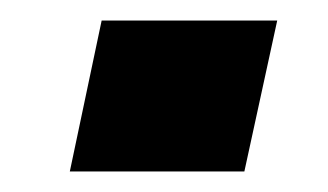

<svg xmlns="http://www.w3.org/2000/svg" viewBox="-20 -393 319 187"><path d="M48 -226 79 -373H250L218 -226Z"/></svg>

Font: Saira SemiCondensed ExtraBold
Style: Italic
Weight: 800
Width: 4
Italic angle: -12°
Designer: Hector Gatti with collaboration of the Omnibus-Type team
Foundry: Omnibus-Type
Version: Version 1.101